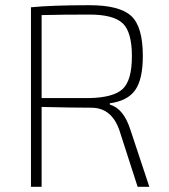

<svg xmlns="http://www.w3.org/2000/svg" viewBox="-20 -718 650 738"><path d="M554 0H509L439 -217Q409 -304 331 -304Q257 -304 140 -307V0H99V-690Q180 -698 324 -698Q439 -698 484 -657Q529 -616 529 -503Q529 -413 499.5 -371.5Q470 -330 402 -321V-316Q455 -301 481 -220ZM140 -341H324Q416 -343 451.5 -376Q487 -409 487 -502Q487 -595 451.5 -628.5Q416 -662 324 -662Q216 -662 140 -660Z"/></svg>

Font: Exo 2.0 Extra Light
Style: Regular
Weight: 250
Designer: Natanael Gama
Version: Version 1.001;PS 001.001;hotconv 1.0.70;makeotf.lib2.5.58329